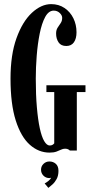

<svg xmlns="http://www.w3.org/2000/svg" viewBox="-20 -730 452 931"><path d="M220 10Q167.5 10 124.5 -28.2Q81.5 -66.5 56.2 -146.2Q31 -226 31 -349Q31 -464.5 60 -545Q89 -625.5 134.5 -667.8Q180 -710 228 -710Q265 -710 292.8 -691.2Q320.5 -672.5 335.8 -641.5Q351 -610.5 351 -573.5Q351 -543 338.5 -525Q326 -507 301.5 -507Q275.5 -507 263.8 -524.8Q252 -542.5 252 -567.5Q252 -584.5 259.5 -596Q267 -607.5 274.2 -618Q281.5 -628.5 281.5 -643.5Q281.5 -656 269.5 -667.2Q257.5 -678.5 240.5 -678.5Q216 -678.5 199.2 -647.8Q182.5 -617 172.5 -567Q162.5 -517 158 -459.5Q153.5 -402 153.5 -349Q153.5 -270 158.8 -209.8Q164 -149.5 173 -108Q182 -66.5 194.5 -45.5Q207 -24.5 221 -24.5Q229.5 -24.5 234.8 -27.8Q240 -31 243 -35V-283.5H205V-316.5H394.5V-283.5H352.5V0H318.5Q318 -1.5 312 -5.2Q306 -9 295.5 -9Q285.5 -9 276 -4.2Q266.5 0.5 253.5 5.2Q240.5 10 220 10ZM214.5 181 196.5 159.5Q203 156.5 214 148Q225 139.5 228 131Q225.5 133.5 219.5 133.5Q202.5 133.5 190.8 121.8Q179 110 179 93Q179 76 191 64.5Q203 53 219.5 53Q238 53 250.8 64.5Q263.5 76 263.5 98.5Q263.5 121.5 254.8 137.8Q246 154 234.2 164.5Q222.5 175 214.5 181Z"/></svg>

Font: Imbue 24pt
Style: Bold
Weight: 700
Designer: Tyler Finck
Foundry: Etcetera Type Company
Version: Version 1.102